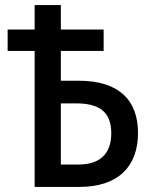

<svg xmlns="http://www.w3.org/2000/svg" viewBox="-20 -734 603 754"><path d="M116 0H292C444 0 522 -80 522 -212C522 -337 451 -417 289 -417H219V-534H387V-618H219V-714H116V-618H10V-534H116ZM289 -88H219V-328H279C368 -328 417 -296 417 -211C417 -127 369 -88 289 -88Z"/></svg>

Font: Noto Sans Mono SemiCondensed Medium
Style: Regular
Weight: 500
Width: 4
Designer: Monotype Design Team
Foundry: Monotype Imaging Inc.
Version: Version 2.014